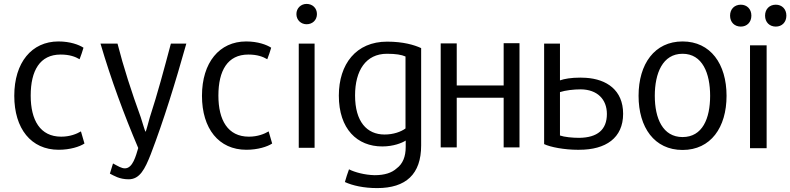

<svg xmlns="http://www.w3.org/2000/svg" viewBox="-20 -754 4042 982"><path d="M412 -20 394 -82C372 -69 338 -55 293 -55C185 -55 137 -140 137 -265C137 -393 184 -475 290 -475C336 -475 365 -464 387 -451C395 -471 401 -490 407 -510C384 -525 339 -542 279 -542C142 -542 53 -434 53 -264C53 -96 139 12 280 12C339 12 388 -4 412 -20Z M933 -531H854C818 -396 787 -279 746 -153C738 -127 728 -82 724 -80C718 -94 710 -123 700 -154C653 -283 611 -413 581 -531H494C547 -350 615 -166 687 3C675 43 659 107 619 107C601 107 584 96 558 82L542 134C562 144 590 163 638 163C695 163 721 111 751 35C818 -140 877 -332 933 -531Z M1372 -20 1354 -82C1332 -69 1298 -55 1253 -55C1145 -55 1097 -140 1097 -265C1097 -393 1144 -475 1250 -475C1296 -475 1325 -464 1347 -451C1355 -471 1361 -490 1367 -510C1344 -525 1299 -542 1239 -542C1102 -542 1013 -434 1013 -264C1013 -96 1099 12 1240 12C1299 12 1348 -4 1372 -20Z M1589 2V-531H1508V2ZM1601 -682C1601 -713 1578 -734 1548 -734C1520 -734 1496 -713 1496 -682C1496 -651 1520 -630 1548 -630C1578 -630 1601 -651 1601 -682Z M2054 -97C2031 -80 1992 -66 1947 -66C1856 -66 1796 -132 1796 -266C1796 -393 1851 -479 1959 -479C2005 -479 2034 -474 2054 -465ZM2134 -10V-508C2099 -524 2043 -541 1960 -541C1801 -541 1713 -426 1713 -265C1713 -94 1807 -5 1935 -5C1993 -5 2036 -23 2055 -35V-2C2055 47 2040 84 2009 107C1984 130 1947 142 1896 142C1846 141 1794 127 1765 112C1757 134 1750 155 1744 177C1783 195 1840 208 1909 208C2056 208 2134 137 2134 -10Z M2637 -533H2556V-317H2316V-532H2234V0H2316V-254H2556V0H2637Z M2844 -61V-283C2872.7 -292.1 2913 -297 2951 -297C3035 -296 3084 -246 3084 -171C3084 -91 3036 -50 2942 -49C2907.9 -49 2866.2 -53.1 2844 -61ZM2763 -531V-17C2794.9 -1.5 2866.9 12.1 2935.8 12.1C2938.2 12.1 2940.6 12 2943 12C3078 12 3167 -48 3167 -172C3167 -294 3082 -349 2977 -356C2967 -356 2958 -357 2948 -357C2901 -357 2867 -351 2844 -343V-531Z M3612 -264C3612 -148 3573 -53 3471 -53C3370 -53 3329 -148 3329 -264C3329 -379 3369 -479 3471 -479C3573 -479 3612 -379 3612 -264ZM3696 -264C3696 -427 3614 -542 3471 -542C3328 -542 3246 -427 3246 -264C3246 -102 3327 13 3471 13C3615 13 3696 -102 3696 -264Z M3901 -522H3816V4H3901ZM4002 -674C4002 -708 3979 -730 3948 -730C3916 -730 3893 -708 3893 -674C3893 -640 3916 -618 3948 -618C3979 -618 4002 -640 4002 -674ZM3823 -674C3823 -708 3800 -730 3769 -730C3737 -730 3714 -708 3714 -674C3714 -640 3737 -618 3769 -618C3800 -618 3823 -640 3823 -674Z"/></svg>

Font: Repo
Style: Regular
Weight: 400
Designer: Stefan Peev
Foundry: Context Ltd
Version: Version 0.000